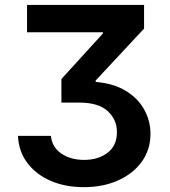

<svg xmlns="http://www.w3.org/2000/svg" viewBox="-20 -566 687 777"><path d="M52.7 -16.1H186Q190.4 29.8 228.3 55.4Q266.1 81.1 320.3 81.1Q377.9 81.1 415.8 51.8Q453.6 22.5 453.1 -31.2Q453.6 -81.1 416.3 -116Q378.9 -150.9 299.8 -150.9H228.5V-246.1L396.5 -430.7V-435.5H89.4V-545.9H563V-450.2L367.2 -240.2V-234.4Q439.5 -228.5 488.8 -198.5Q538.1 -168.5 563.5 -122.8Q588.9 -77.1 588.9 -24.4Q588.9 39.6 554 88.1Q519 136.7 458 164.1Q397 191.4 319.3 191.4Q244.6 191.4 185.5 166Q126.5 140.6 91.1 94Q55.7 47.4 52.7 -16.1Z"/></svg>

Font: Inter Semi Bold
Style: Regular
Weight: 600
Designer: Rasmus Andersson
Foundry: rsms
Version: Version 4.000;git-e0f93cc